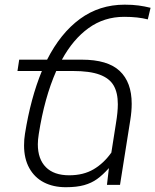

<svg xmlns="http://www.w3.org/2000/svg" viewBox="-20 -780 655 810"><path d="M241.2 -528.3H325.2Q434.1 -528.3 484.9 -480.7Q535.6 -433.1 535.6 -342.3Q535.6 -310.5 529.8 -274.4L486.3 0H431.2L439.5 -70.8L469.2 -259.8Q477.1 -307.6 477.1 -340.3Q477.1 -388.7 459.5 -419.2Q441.9 -449.7 400.4 -465.1Q358.9 -480.5 287.1 -480.5H217.3Q167.5 -367.7 143.6 -214.8Q139.6 -189.9 139.6 -171.4Q139.6 -108.9 173.6 -74.7Q207.5 -40.5 272 -40.5Q332 -40.5 375 -65.9Q418 -91.3 449.7 -136.2L439.5 -70.8Q413.1 -41.5 389.6 -24.7Q366.2 -7.8 335 1Q303.7 9.8 257.8 9.8Q204.6 9.8 165 -10.7Q125.5 -31.2 103.5 -71Q81.5 -110.8 81.5 -166.5Q81.5 -192.4 85.4 -215.8Q109.4 -366.2 156.7 -480.5H53.7L61 -528.3H178.7Q235.4 -640.1 317.4 -700.2Q399.4 -760.3 505.9 -760.3Q539.6 -760.3 564.7 -756.8Q589.8 -753.4 615.2 -747.1L603.5 -698.2Q562 -709 503.9 -709Q419.4 -709 353.8 -661.6Q288.1 -614.3 241.2 -528.3Z"/></svg>

Font: Mardoto Light
Style: Italic
Weight: 300
Italic angle: -12°
Designer: Christian Robertson, Vahan Hovhannisyan
Foundry: Google
Version: Version 1.000